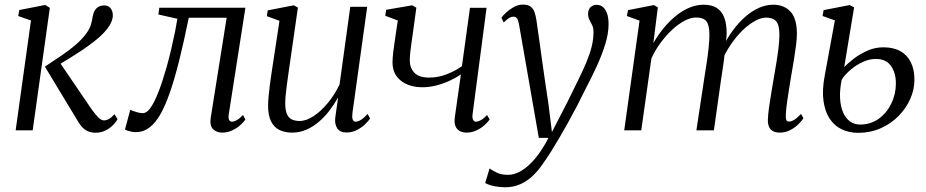

<svg xmlns="http://www.w3.org/2000/svg" viewBox="-20 -566 4024 834"><path d="M48 0 114.5 -477 59 -496.5 64 -522.5 176.5 -544.5 196.5 -532 122 0ZM395 10.5Q378 10.5 364 5Q350 -0.5 338.5 -12.2Q327 -24 316.5 -42.5L175 -276.5Q215 -303 248.2 -325.5Q281.5 -348 308.2 -371Q335 -394 355 -421Q370 -441 375.5 -461Q381 -481 383 -496Q386 -511.5 392.8 -522Q399.5 -532.5 409.8 -537.5Q420 -542.5 432 -542.5Q450 -542.5 459.8 -531Q469.5 -519.5 470 -501Q470.5 -487.5 464.2 -472Q458 -456.5 445 -440Q428 -418 399.8 -394.8Q371.5 -371.5 339.8 -350.2Q308 -329 279 -311.2Q250 -293.5 231 -282L232.5 -305L377.5 -92Q391 -73 405 -58Q419 -43 431.5 -43Q441.5 -43 452.2 -48.5Q463 -54 477.5 -70L490.5 -48Q482 -33 468 -19.8Q454 -6.5 435.5 2Q417 10.5 395 10.5Z M974 -71.5Q971 -53 975.2 -45.2Q979.5 -37.5 986.5 -37.5Q996.5 -37.5 1008.5 -44Q1020.5 -50.5 1035.5 -66.5L1046 -47Q1039.5 -36.5 1024.5 -23Q1009.5 -9.5 989 0.2Q968.5 10 945 10Q920.5 10 905.2 -5.2Q890 -20.5 895.5 -55.5L964.5 -489H800Q778 -381.5 757.8 -300.8Q737.5 -220 717.5 -163Q697.5 -106 677 -70Q656.5 -33.5 630 -12.8Q603.5 8 568 8Q557 8 540.8 3.5Q524.5 -1 523 -4L546 -89.5Q548.5 -87.5 557.8 -84Q567 -80.5 578.8 -77.5Q590.5 -74.5 600.5 -74.5Q616.5 -74.5 631.2 -94.2Q646 -114 659.2 -144.5Q672.5 -175 683.8 -209.5Q695 -244 703.5 -273.5Q715 -315 724.5 -355.8Q734 -396.5 740.8 -430.5Q747.5 -464.5 750.5 -484.5L668 -503L672 -532.5H1046Z M1249 10Q1216.5 10 1193.2 -1.8Q1170 -13.5 1157.2 -39.2Q1144.5 -65 1144.5 -107Q1144.5 -121.5 1146.5 -145.5Q1148.5 -169.5 1152.2 -197Q1156 -224.5 1159.5 -249Q1163 -273.5 1165.5 -288.5L1194 -475.5L1139 -496L1143 -521L1256.5 -543L1274 -533L1238 -282.5Q1235.5 -264.5 1232.2 -242.2Q1229 -220 1226 -197.2Q1223 -174.5 1221 -153.8Q1219 -133 1219 -118Q1219 -88 1226.2 -71Q1233.5 -54 1247.5 -47.2Q1261.5 -40.5 1281.5 -40.5Q1310.5 -40.5 1342.5 -61.8Q1374.5 -83 1404.2 -119Q1434 -155 1455 -199L1501.5 -536.5H1575L1511 -76Q1508.5 -58 1511.8 -47.8Q1515 -37.5 1525 -37.5Q1535 -37.5 1548 -45.5Q1561 -53.5 1577 -71L1587.5 -51.5Q1582 -42 1567.2 -27.5Q1552.5 -13 1531.5 -1.8Q1510.5 9.5 1485.5 9.5Q1456 9.5 1444.8 -8.8Q1433.5 -27 1436 -51.5Q1436 -54 1437.5 -64.2Q1439 -74.5 1441 -88.5Q1443 -102.5 1445 -116.5Q1447 -130.5 1448.5 -140L1447.5 -140.5Q1430 -110 1408.8 -82.8Q1387.5 -55.5 1362.5 -34.8Q1337.5 -14 1309.2 -2Q1281 10 1249 10Z M1788.5 -532.5 1774 -426.5Q1771.5 -407.5 1768 -384.5Q1764.5 -361.5 1762.2 -340.2Q1760 -319 1760 -303.5Q1760 -271.5 1779.8 -250.2Q1799.5 -229 1844 -229Q1882 -229 1918.8 -242.8Q1955.5 -256.5 1986.5 -278.5L2021.5 -532H2093.5L2033 -71.5Q2030.5 -53.5 2035 -45.5Q2039.5 -37.5 2046.5 -37.5Q2056.5 -37.5 2068.8 -44Q2081 -50.5 2095.5 -66.5L2107 -47Q2100 -36.5 2085.2 -23Q2070.5 -9.5 2050.2 0.2Q2030 10 2006.5 10Q1990 10 1977.2 3.2Q1964.5 -3.5 1958.5 -18Q1952.5 -32.5 1955.5 -55.5L1982 -243Q1960 -227.5 1932 -214.8Q1904 -202 1874.2 -194.5Q1844.5 -187 1815.5 -187Q1757 -187 1721 -215.8Q1685 -244.5 1685 -294.5Q1685 -313.5 1688 -338.8Q1691 -364 1695 -389.5Q1699 -415 1701.5 -434L1708 -477L1653.5 -497.5L1657.5 -523.5L1770.5 -543Z M2235 -457Q2231.5 -478.5 2225.8 -486Q2220 -493.5 2210.5 -493.5Q2200.5 -493.5 2190.5 -487Q2180.5 -480.5 2168 -468.5L2158 -489Q2164 -498 2178.5 -511.5Q2193 -525 2211.8 -535.5Q2230.5 -546 2251 -546Q2273 -546 2284.5 -537.5Q2296 -529 2301.5 -514Q2307 -499 2310 -479Q2316.5 -434.5 2322.8 -389.5Q2329 -344.5 2335.2 -299.8Q2341.5 -255 2348 -210.2Q2354.5 -165.5 2361.5 -120.5L2377.5 7.5L2442.5 -118.5Q2469.5 -173.5 2491 -217Q2512.5 -260.5 2527.5 -296.5Q2542.5 -332.5 2550.2 -364Q2558 -395.5 2558 -426.5Q2558 -445 2552 -457.2Q2546 -469.5 2540.2 -480.5Q2534.5 -491.5 2534.5 -505Q2534.5 -524.5 2545.2 -534.8Q2556 -545 2572 -545Q2588 -545 2599.5 -535Q2611 -525 2617.2 -506.5Q2623.5 -488 2623.5 -461.5Q2623.5 -420.5 2609 -373.8Q2594.5 -327 2572.2 -278.5Q2550 -230 2526 -184.5Q2507.5 -146.5 2487.8 -108.5Q2468 -70.5 2448 -34.5Q2428 1.5 2408.8 34.2Q2389.5 67 2372.2 94.5Q2355 122 2340 142.5Q2321 171.5 2296.8 195.2Q2272.5 219 2242 233.2Q2211.5 247.5 2174 247.5Q2151 247.5 2127.2 242.8Q2103.5 238 2087.5 229L2106.5 165.5Q2116.5 173 2136.5 183.2Q2156.5 193.5 2187 193.5Q2214.5 193.5 2244 176.2Q2273.5 159 2303.8 123.5Q2334 88 2362.5 33H2320.5Z M2837.5 -534 2818 -379Q2838.5 -414.5 2863.5 -444.8Q2888.5 -475 2916.8 -497.8Q2945 -520.5 2975.2 -533Q3005.5 -545.5 3036.5 -545.5Q3070.5 -545.5 3092.5 -532Q3114.5 -518.5 3125.5 -490.8Q3136.5 -463 3136.5 -420Q3136.5 -414 3135.5 -403.8Q3134.5 -393.5 3133 -380.2Q3131.5 -367 3129 -351.5L3118 -357.5Q3137.5 -398.5 3162.8 -433Q3188 -467.5 3216.8 -492.8Q3245.5 -518 3276.5 -531.8Q3307.5 -545.5 3338.5 -545.5Q3386.5 -545.5 3414 -515.2Q3441.5 -485 3441.5 -419Q3441.5 -399.5 3437.8 -369.5Q3434 -339.5 3428.5 -305.2Q3423 -271 3417 -238Q3412 -208 3407 -176.8Q3402 -145.5 3398.2 -117.8Q3394.5 -90 3393.5 -69.5Q3392.5 -54 3395.2 -46Q3398 -38 3406.5 -38Q3418 -38 3430.5 -45.8Q3443 -53.5 3459.5 -71L3470 -52.5Q3463 -41 3448.2 -26.5Q3433.5 -12 3412.8 -1Q3392 10 3367 10Q3350.5 10 3338.8 4.2Q3327 -1.5 3321 -14Q3315 -26.5 3315.5 -46.5Q3316 -65.5 3320 -95.8Q3324 -126 3330 -160.8Q3336 -195.5 3341.5 -229.5Q3347 -260.5 3352.5 -294Q3358 -327.5 3361.8 -359.2Q3365.5 -391 3365.5 -415Q3365.5 -457 3351.8 -473.2Q3338 -489.5 3307.5 -489.5Q3286 -489.5 3259.8 -475.2Q3233.5 -461 3206.2 -434.8Q3179 -408.5 3154.2 -372.2Q3129.5 -336 3111.5 -292.5L3129 -345.5Q3127.5 -326.5 3124.5 -304.5Q3121.5 -282.5 3118.2 -260.5Q3115 -238.5 3112 -219.5L3081 0H3005L3039.5 -228Q3044.5 -259.5 3049.8 -294Q3055 -328.5 3058.2 -360.2Q3061.5 -392 3061.5 -415Q3061.5 -457 3048.5 -473.5Q3035.5 -490 3003 -490Q2980.5 -490 2953.8 -476Q2927 -462 2900.2 -437.2Q2873.5 -412.5 2849.8 -380.5Q2826 -348.5 2809.5 -312L2765.5 0H2691.5L2758 -476.5L2703 -496.5L2708 -522L2820.5 -544Z M3708 11Q3668.5 11 3636.5 -4.2Q3604.5 -19.5 3584 -50.2Q3563.5 -81 3557 -128Q3550.5 -175 3562.5 -238L3606.5 -477.5L3553 -496.5L3557.5 -522L3670.5 -544L3690 -534L3647 -274.5Q3660.5 -289 3686.2 -309.2Q3712 -329.5 3745.8 -345Q3779.5 -360.5 3817.5 -360.5Q3861 -360.5 3891 -343.8Q3921 -327 3936.5 -295.5Q3952 -264 3952 -219.5Q3952 -177 3933.8 -136Q3915.5 -95 3882.8 -61.8Q3850 -28.5 3805.2 -8.8Q3760.5 11 3708 11ZM3716 -25Q3762 -25 3797 -50.2Q3832 -75.5 3851.8 -116.5Q3871.5 -157.5 3871.5 -203.5Q3871.5 -249.5 3850 -279.8Q3828.5 -310 3784 -310Q3757 -310 3728.2 -297Q3699.5 -284 3675 -263.2Q3650.5 -242.5 3636 -219.5Q3632 -200 3630 -179Q3628 -158 3629 -139.5Q3631 -104 3642 -78.2Q3653 -52.5 3672 -38.8Q3691 -25 3716 -25Z"/></svg>

Font: Merriweather 72pt Light
Style: Italic
Weight: 300
Italic angle: -7.8°
Version: Version 2.101